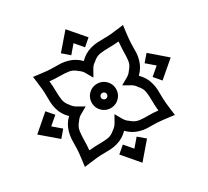

<svg xmlns="http://www.w3.org/2000/svg" viewBox="-155 -1189 1687 1557"><g transform="rotate(15 688.0 -411.0)"><path d="M688 -1006.8 722.2 -962.4Q742.7 -935.5 764.2 -909.7Q785.6 -883.8 809.6 -859.9Q831.1 -838.9 851.6 -816.4Q872.1 -793.9 888.7 -763.7Q920.4 -707.5 918.9 -642.1Q983.9 -643.6 1040 -611.8Q1070.3 -595.2 1093 -574.7Q1115.7 -554.2 1136.2 -533.2Q1160.2 -509.3 1186.3 -487.5Q1212.4 -465.8 1239.3 -445.3L1283.7 -411.1L1239.3 -377Q1212.4 -356.4 1185.8 -334.5Q1159.2 -312.5 1136.2 -289.6Q1115.2 -268.6 1092.8 -247.8Q1070.3 -227.1 1040 -210.4Q1012.2 -194.3 981.4 -187Q950.7 -179.7 918.9 -180.2Q920.4 -115.2 888.7 -59.1Q872.1 -29.3 851.3 -6.3Q830.6 16.6 809.6 37.6Q785.6 61 764.2 87.2Q742.7 113.3 722.2 140.6L688 185.1L653.8 140.6Q633.3 113.3 611.8 87.4Q590.3 61.5 565.9 37.6Q544.9 16.6 524.7 -6.1Q504.4 -28.8 487.3 -59.1Q455.6 -115.2 457 -180.2Q390.6 -178.7 335.4 -210.4Q305.7 -227.1 283 -247.8Q260.3 -268.6 239.3 -289.6Q215.3 -314 189.5 -335.2Q163.6 -356.4 136.7 -377L92.3 -411.1L136.7 -445.3Q163.6 -465.3 189.5 -487.3Q215.3 -509.3 239.3 -533.2Q260.3 -554.7 282.7 -575Q305.2 -595.2 335.4 -611.8Q391.6 -643.6 457 -642.1Q455.6 -707.5 487.3 -763.7Q504.4 -793.9 524.7 -816.4Q544.9 -838.9 565.9 -859.9Q590.3 -883.8 612.1 -909.9Q633.8 -936 653.8 -962.4ZM688 -868.2Q671.4 -849.1 654.8 -830.1Q638.2 -811 620.1 -793.5Q591.3 -764.6 569.8 -735.6Q548.3 -706.5 545.9 -660.2Q539.6 -631.8 546.9 -604.5L566.9 -532.2L494.1 -552.2Q467.8 -559.6 439 -553.2Q393.1 -551.3 363.5 -529.1Q334 -506.8 305.7 -479Q288.1 -460.9 269 -444.1Q250 -427.2 230.5 -411.1Q250.5 -394.5 269.8 -377.4Q289.1 -360.4 307.6 -341.8Q335.4 -314.5 364.7 -293Q394 -271.5 438.5 -269Q466.3 -263.2 494.1 -270.5L566.9 -290.5L546.9 -217.8Q539.6 -190.9 545.9 -162.1Q548.3 -116.2 570.8 -86.4Q593.3 -56.6 620.1 -29.3Q638.2 -11.2 654.8 7.3Q671.4 25.9 688 45.9Q704.6 25.9 721.7 6.6Q738.8 -12.7 756.8 -30.8Q784.2 -57.6 806.2 -86.9Q828.1 -116.2 830.1 -162.1Q835.9 -189.5 828.6 -217.8L808.6 -290.5L881.3 -270.5Q909.2 -263.2 937 -269Q985.8 -271.5 1017.6 -296.4Q1049.3 -321.3 1077.6 -351.1Q1093.8 -368.2 1110.6 -382.6Q1127.4 -397 1145 -411.1Q1125.5 -427.2 1106.4 -444.1Q1087.4 -460.9 1069.8 -479Q1041 -507.8 1012 -529.5Q982.9 -551.3 936.5 -553.2Q908.2 -559.6 881.3 -552.2L808.6 -532.2L828.6 -604.5Q835.9 -632.8 830.1 -660.6Q828.1 -706.5 806.6 -735.1Q785.2 -763.7 756.8 -791.5Q738.8 -810.1 721.9 -829.3Q705.1 -848.6 688 -868.2ZM1129.9 -852.5 1114.7 -654.8 1029.3 -661.6 1037.1 -760.3 937.5 -752.4 931.2 -837.9ZM246.6 -852.5 444.3 -837.9 438 -752.4 338.9 -760.3 346.7 -661.1 261.2 -654.8ZM688 -524.9Q719.7 -524.9 745.4 -509.5Q771 -494.1 786.4 -468.3Q801.8 -442.4 801.8 -411.1Q801.8 -379.9 786.4 -354Q771 -328.1 745.1 -312.7Q719.2 -297.4 688 -297.4Q656.7 -297.4 630.9 -312.7Q605 -328.1 589.6 -354Q574.2 -379.9 574.2 -411.1Q574.2 -442.9 589.6 -468.5Q605 -494.1 630.9 -509.5Q656.7 -524.9 688 -524.9ZM688 -439.5Q676.8 -439.5 668.2 -430.9Q659.7 -422.4 659.7 -411.1Q659.7 -399.9 668 -391.4Q676.3 -382.8 688 -382.8Q699.7 -382.8 708 -391.1Q716.3 -399.4 716.3 -411.1Q716.3 -422.9 707.8 -431.2Q699.2 -439.5 688 -439.5ZM246.6 31.2 261.2 -168 346.7 -161.6 338.9 -62 437.5 -69.8 444.3 15.6ZM1129.9 31.2 931.2 15.6 938 -69.8 1037.1 -62 1029.3 -161.1 1114.7 -168Z"/></g></svg>

Font: Pinar-DS1-FD ExtraBold
Style: Regular
Weight: 800
Designer: Amin Abedi
Version: Version 2.000